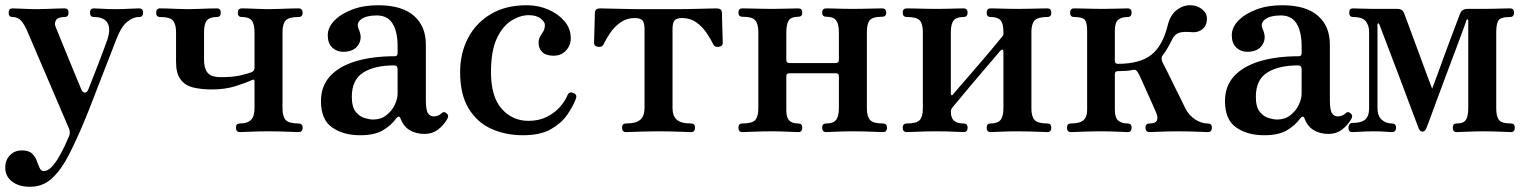

<svg xmlns="http://www.w3.org/2000/svg" viewBox="-20 -505 5841 734"><path d="M95 209Q52 209 26 189Q0 169 0 135Q0 108 17.5 89Q35 70 64 70Q90 70 102.5 82Q115 94 120.5 109.5Q126 125 131.5 137Q137 149 147 149Q162 149 177 133.5Q192 118 205 95.5Q218 73 228.5 50.5Q239 28 245 13Q249 0 244 -13L86 -382Q74 -411 61 -425.5Q48 -440 28 -440Q13 -440 13 -457Q13 -473 28 -473Q39 -473 68 -471.5Q97 -470 123 -470Q141 -470 162 -471Q183 -472 201.5 -472.5Q220 -473 227 -473Q242 -473 242 -457Q242 -440 227 -440Q203 -440 195 -429Q187 -418 192 -404Q195 -397 206.5 -368.5Q218 -340 233.5 -302Q249 -264 264.5 -226.5Q280 -189 291 -163Q296 -151 304.5 -151Q313 -151 318 -164Q326 -185 337.5 -213.5Q349 -242 360 -271.5Q371 -301 379.5 -323.5Q388 -346 391 -355Q404 -396 390.5 -418Q377 -440 339 -440Q324 -440 324 -457Q324 -473 339 -473Q350 -473 372 -471.5Q394 -470 420 -470Q446 -470 473.5 -471.5Q501 -473 512 -473Q527 -473 527 -457Q527 -440 512 -440Q488 -440 465 -420.5Q442 -401 424 -353Q421 -345 409 -314Q397 -283 380.5 -241Q364 -199 347.5 -156Q331 -113 318 -80Q305 -47 300 -36Q271 33 242.5 88.5Q214 144 179 176.5Q144 209 95 209Z M897 0Q882 0 882 -17Q882 -33 897 -33Q926 -33 939.5 -46.5Q953 -60 953 -92V-194Q953 -204 943 -199Q922 -189 881.5 -176Q841 -163 789 -163Q750 -163 719 -170.5Q688 -178 670.5 -201Q653 -224 653 -268V-382Q653 -412 641.5 -426Q630 -440 592 -440Q577 -440 577 -456Q577 -473 592 -473Q600 -473 618.5 -472.5Q637 -472 659 -471Q681 -470 698 -470Q716 -470 739 -471Q762 -472 782 -472.5Q802 -473 809 -473Q824 -473 824 -456Q824 -440 809 -440Q782 -440 771 -427Q760 -414 760 -382V-276Q760 -244 773.5 -227Q787 -210 826 -210Q872 -210 902 -217.5Q932 -225 942 -229Q953 -234 953 -246V-381Q953 -413 942.5 -426.5Q932 -440 905 -440Q889 -440 889 -456Q889 -473 905 -473Q912 -473 929.5 -472.5Q947 -472 968 -471Q989 -470 1006 -470Q1024 -470 1048 -471Q1072 -472 1093 -472.5Q1114 -473 1121 -473Q1137 -473 1137 -456Q1137 -440 1121 -440Q1084 -440 1072 -426.5Q1060 -413 1060 -383V-90Q1060 -60 1072 -46.5Q1084 -33 1121 -33Q1137 -33 1137 -17Q1137 0 1121 0Q1114 0 1093 -1Q1072 -2 1048 -2.5Q1024 -3 1006 -3Q989 -3 966 -2.5Q943 -2 924 -1Q905 0 897 0Z M1357 12Q1292 12 1249.5 -18Q1207 -48 1207 -118Q1207 -176 1242 -214Q1277 -252 1340.5 -271Q1404 -290 1489 -290Q1500 -290 1500 -301V-329Q1500 -383 1481 -414.5Q1462 -446 1420 -446Q1381 -446 1361 -431.5Q1341 -417 1351 -394Q1367 -360 1350 -333.5Q1333 -307 1292 -307Q1267 -307 1250 -323.5Q1233 -340 1233 -370Q1233 -400 1258 -426Q1283 -452 1326.5 -468.5Q1370 -485 1425 -485Q1516 -485 1562 -445Q1608 -405 1608 -335V-123Q1608 -83 1616.5 -71.5Q1625 -60 1638 -60Q1648 -60 1655.5 -63.5Q1663 -67 1667 -71Q1678 -82 1689 -70Q1694 -65 1693 -59Q1692 -53 1688 -47Q1674 -24 1653 -8.5Q1632 7 1603 7Q1571 7 1547 -7Q1523 -21 1511 -52Q1508 -60 1503.5 -59Q1499 -58 1495 -53Q1476 -26 1444 -7Q1412 12 1357 12ZM1406 -48Q1436 -48 1457 -64.5Q1478 -81 1489 -104Q1500 -127 1500 -148V-240Q1500 -255 1486 -255Q1412 -255 1368.5 -227.5Q1325 -200 1325 -135Q1325 -96 1340 -77.5Q1355 -59 1374.5 -53.5Q1394 -48 1406 -48Z M1979 12Q1914 12 1859.5 -12Q1805 -36 1772 -89.5Q1739 -143 1739 -229Q1739 -301 1769 -359Q1799 -417 1856 -451Q1913 -485 1994 -485Q2038 -485 2076 -468.5Q2114 -452 2138 -424Q2162 -396 2162 -359Q2162 -331 2143.5 -311.5Q2125 -292 2096 -292Q2067 -292 2052.5 -306.5Q2038 -321 2039 -344Q2040 -358 2045.5 -366.5Q2051 -375 2057 -385Q2063 -395 2063 -410Q2063 -421 2047 -434Q2031 -447 2001 -447Q1969 -447 1935.5 -426.5Q1902 -406 1879.5 -358.5Q1857 -311 1857 -229Q1857 -135 1898 -89Q1939 -43 2000 -43Q2040 -43 2070 -58Q2100 -73 2120 -95.5Q2140 -118 2149 -140Q2156 -157 2173 -149Q2188 -143 2181 -126Q2170 -97 2147.5 -65Q2125 -33 2085 -10.5Q2045 12 1979 12Z M2373 0Q2358 0 2358 -17Q2358 -33 2373 -33Q2412 -33 2428 -47.5Q2444 -62 2444 -92V-393Q2444 -417 2436.5 -426.5Q2429 -436 2406 -436Q2376 -436 2352.5 -419.5Q2329 -403 2313 -379.5Q2297 -356 2287 -335Q2282 -324 2266.5 -326Q2251 -328 2251 -341Q2251 -345 2251.5 -359.5Q2252 -374 2252.5 -393Q2253 -412 2253.5 -429Q2254 -446 2254 -453Q2254 -465 2259.5 -469Q2265 -473 2276 -473Q2278 -473 2296 -472.5Q2314 -472 2339 -471.5Q2364 -471 2387 -470.5Q2410 -470 2422 -470H2573Q2590 -470 2613.5 -470.5Q2637 -471 2660 -471.5Q2683 -472 2699.5 -472.5Q2716 -473 2718 -473Q2729 -473 2734.5 -469Q2740 -465 2740 -453Q2740 -446 2740.5 -429Q2741 -412 2741.5 -393Q2742 -374 2742.5 -359.5Q2743 -345 2743 -341Q2743 -328 2727.5 -326Q2712 -324 2707 -335Q2697 -356 2681 -379.5Q2665 -403 2642 -419.5Q2619 -436 2588 -436Q2566 -436 2558.5 -426.5Q2551 -417 2551 -393V-92Q2551 -62 2567 -47.5Q2583 -33 2622 -33Q2637 -33 2637 -17Q2637 0 2622 0Q2615 0 2591.5 -1Q2568 -2 2542 -2.5Q2516 -3 2498 -3Q2481 -3 2454 -2.5Q2427 -2 2404 -1Q2381 0 2373 0Z M2818 0Q2803 0 2803 -17Q2803 -33 2818 -33Q2856 -33 2867.5 -46.5Q2879 -60 2879 -90V-383Q2879 -413 2867.5 -427Q2856 -441 2818 -441Q2803 -441 2803 -457Q2803 -473 2818 -473Q2826 -473 2846.5 -472.5Q2867 -472 2891.5 -471.5Q2916 -471 2933 -471Q2959 -471 2990 -472Q3021 -473 3032 -473Q3047 -473 3047 -457Q3047 -441 3032 -441Q3005 -441 2995.5 -427Q2986 -413 2986 -381V-275Q2986 -264 2999 -264H3174Q3187 -264 3187 -275V-381Q3187 -413 3176.5 -427Q3166 -441 3139 -441Q3123 -441 3123 -457Q3123 -473 3139 -473Q3146 -473 3163.5 -472.5Q3181 -472 3202 -471.5Q3223 -471 3240 -471Q3258 -471 3281.5 -471.5Q3305 -472 3325 -472.5Q3345 -473 3352 -473Q3368 -473 3368 -457Q3368 -441 3352 -441Q3315 -441 3304.5 -427Q3294 -413 3294 -383V-90Q3294 -60 3306 -46.5Q3318 -33 3355 -33Q3371 -33 3371 -17Q3371 0 3355 0Q3348 0 3327 -1Q3306 -2 3282 -2.5Q3258 -3 3240 -3Q3223 -3 3202 -2.5Q3181 -2 3163.5 -1Q3146 0 3139 0Q3123 0 3123 -17Q3123 -33 3139 -33Q3166 -33 3176.5 -47Q3187 -61 3187 -92V-215Q3187 -225 3174 -225H2999Q2986 -225 2986 -215V-83Q2986 -56 2997 -44.5Q3008 -33 3032 -33Q3047 -33 3047 -17Q3047 0 3032 0Q3021 0 2990 -1.5Q2959 -3 2933 -3Q2916 -3 2891.5 -2.5Q2867 -2 2846.5 -1Q2826 0 2818 0Z M3447 0Q3431 0 3431 -17Q3431 -33 3447 -33Q3485 -33 3496.5 -46.5Q3508 -60 3508 -90V-383Q3508 -413 3496.5 -426.5Q3485 -440 3447 -440Q3431 -440 3431 -457Q3431 -473 3447 -473Q3454 -473 3475 -472.5Q3496 -472 3520.5 -471.5Q3545 -471 3562 -471Q3580 -471 3600.5 -471.5Q3621 -472 3638.5 -472.5Q3656 -473 3663 -473Q3679 -473 3679 -457Q3679 -440 3663 -440Q3636 -440 3625.5 -426.5Q3615 -413 3615 -381V-148Q3615 -142 3618 -141Q3621 -140 3625 -146Q3629 -151 3647 -172Q3665 -193 3691 -222.5Q3717 -252 3742.5 -282.5Q3768 -313 3787.5 -336Q3807 -359 3812 -366Q3814 -368 3815 -370Q3816 -372 3816 -376V-383Q3816 -415 3805 -427.5Q3794 -440 3767 -440Q3752 -440 3752 -457Q3752 -473 3767 -473Q3775 -473 3792.5 -472.5Q3810 -472 3831 -471.5Q3852 -471 3869 -471Q3887 -471 3911 -471.5Q3935 -472 3956 -472.5Q3977 -473 3984 -473Q3999 -473 3999 -457Q3999 -440 3984 -440Q3947 -440 3935 -426.5Q3923 -413 3923 -383V-90Q3923 -60 3935 -46.5Q3947 -33 3984 -33Q3999 -33 3999 -17Q3999 0 3984 0Q3977 0 3956 -1Q3935 -2 3911 -2.5Q3887 -3 3869 -3Q3852 -3 3831 -2.5Q3810 -2 3792.5 -1Q3775 0 3767 0Q3752 0 3752 -17Q3752 -33 3767 -33Q3794 -33 3805 -46.5Q3816 -60 3816 -92V-307Q3816 -314 3812.5 -315Q3809 -316 3804 -311Q3798 -304 3779.5 -282Q3761 -260 3735.5 -230.5Q3710 -201 3685.5 -171.5Q3661 -142 3643 -120.5Q3625 -99 3620 -93Q3617 -89 3616 -85Q3615 -81 3615 -79Q3615 -54 3627.5 -43.5Q3640 -33 3663 -33Q3679 -33 3679 -17Q3679 0 3663 0Q3656 0 3638.5 -1Q3621 -2 3600.5 -2.5Q3580 -3 3562 -3Q3545 -3 3520.5 -2.5Q3496 -2 3475 -1Q3454 0 3447 0Z M4074 0Q4059 0 4059 -17Q4059 -33 4074 -33Q4108 -33 4122 -45.5Q4136 -58 4136 -83V-390Q4136 -416 4128 -428Q4120 -440 4086 -440Q4071 -440 4071 -457Q4071 -473 4086 -473Q4094 -473 4113.5 -472.5Q4133 -472 4156.5 -471.5Q4180 -471 4197 -471Q4223 -471 4251.5 -472Q4280 -473 4291 -473Q4306 -473 4306 -457Q4306 -440 4291 -440Q4269 -440 4255.5 -430Q4242 -420 4242 -388V-272Q4242 -261 4254 -261Q4338 -261 4381.5 -295.5Q4425 -330 4444 -408Q4454 -448 4478 -466.5Q4502 -485 4530 -485Q4556 -485 4575 -470Q4594 -455 4594 -434Q4594 -408 4577.5 -394Q4561 -380 4537 -382Q4503 -385 4487 -379.5Q4471 -374 4462 -356Q4452 -336 4443 -320.5Q4434 -305 4425 -294Q4417 -284 4424 -267Q4429 -258 4441.5 -233Q4454 -208 4468.5 -178Q4483 -148 4495.5 -123.5Q4508 -99 4512 -90Q4526 -63 4549.5 -48Q4573 -33 4597 -33Q4613 -33 4613 -17Q4613 0 4597 0Q4590 0 4569 -1Q4548 -2 4524.5 -2.5Q4501 -3 4483 -3Q4466 -3 4443 -2.5Q4420 -2 4401 -1Q4382 0 4375 0Q4359 0 4359 -17Q4359 -33 4375 -33Q4397 -33 4402.5 -44Q4408 -55 4400 -74Q4398 -79 4388.5 -100.5Q4379 -122 4367 -148.5Q4355 -175 4345 -197.5Q4335 -220 4330 -228Q4323 -241 4312 -238Q4299 -235 4284.5 -234Q4270 -233 4254 -233Q4242 -233 4242 -222V-86Q4242 -54 4255.5 -43.5Q4269 -33 4291 -33Q4306 -33 4306 -17Q4306 0 4291 0Q4284 0 4266 -1Q4248 -2 4227.5 -2.5Q4207 -3 4190 -3Q4173 -3 4148.5 -2.5Q4124 -2 4103 -1Q4082 0 4074 0Z M4813 12Q4748 12 4705.5 -18Q4663 -48 4663 -118Q4663 -176 4698 -214Q4733 -252 4796.5 -271Q4860 -290 4945 -290Q4956 -290 4956 -301V-329Q4956 -383 4937 -414.5Q4918 -446 4876 -446Q4837 -446 4817 -431.5Q4797 -417 4807 -394Q4823 -360 4806 -333.5Q4789 -307 4748 -307Q4723 -307 4706 -323.5Q4689 -340 4689 -370Q4689 -400 4714 -426Q4739 -452 4782.5 -468.5Q4826 -485 4881 -485Q4972 -485 5018 -445Q5064 -405 5064 -335V-123Q5064 -83 5072.5 -71.5Q5081 -60 5094 -60Q5104 -60 5111.5 -63.5Q5119 -67 5123 -71Q5134 -82 5145 -70Q5150 -65 5149 -59Q5148 -53 5144 -47Q5130 -24 5109 -8.5Q5088 7 5059 7Q5027 7 5003 -7Q4979 -21 4967 -52Q4964 -60 4959.5 -59Q4955 -58 4951 -53Q4932 -26 4900 -7Q4868 12 4813 12ZM4862 -48Q4892 -48 4913 -64.5Q4934 -81 4945 -104Q4956 -127 4956 -148V-240Q4956 -255 4942 -255Q4868 -255 4824.5 -227.5Q4781 -200 4781 -135Q4781 -96 4796 -77.5Q4811 -59 4830.5 -53.5Q4850 -48 4862 -48Z M5150 0Q5135 0 5135 -17Q5135 -24 5139 -29.5Q5143 -35 5150 -35Q5185 -35 5199.5 -48.5Q5214 -62 5214 -90V-383Q5214 -408 5201 -424Q5188 -440 5153 -440Q5138 -440 5138 -457Q5138 -473 5153 -473Q5164 -473 5185 -472Q5206 -471 5232 -471H5321Q5333 -471 5339 -466.5Q5345 -462 5348 -454Q5350 -449 5359 -424.5Q5368 -400 5381 -365Q5394 -330 5408 -292Q5422 -254 5434.5 -220Q5447 -186 5455 -166Q5463 -186 5475 -219.5Q5487 -253 5501 -291Q5515 -329 5528 -363.5Q5541 -398 5550 -422Q5559 -446 5561 -451Q5568 -471 5590 -471H5648Q5666 -471 5687.5 -471.5Q5709 -472 5727.5 -472.5Q5746 -473 5753 -473Q5768 -473 5768 -457Q5768 -440 5753 -440Q5716 -440 5708 -426Q5700 -412 5700 -383V-90Q5700 -62 5709.5 -47.5Q5719 -33 5756 -33Q5771 -33 5771 -17Q5771 0 5756 0Q5749 0 5729.5 -1Q5710 -2 5688 -2.5Q5666 -3 5648 -3Q5622 -3 5591 -1.5Q5560 0 5549 0Q5534 0 5534 -17Q5534 -33 5549 -33Q5576 -33 5584.5 -47.5Q5593 -62 5593 -92V-427Q5593 -431 5590 -431Q5587 -431 5586 -428Q5586 -426 5575 -396Q5564 -366 5547 -320.5Q5530 -275 5510.5 -223.5Q5491 -172 5474 -125.5Q5457 -79 5445.5 -48Q5434 -17 5432 -13Q5427 -2 5418 -2Q5409 -2 5404 -13Q5403 -15 5392 -44.5Q5381 -74 5364 -119Q5347 -164 5328 -215Q5309 -266 5291.5 -311Q5274 -356 5263.5 -384.5Q5253 -413 5252 -414Q5251 -416 5248.5 -415.5Q5246 -415 5246 -412V-91Q5246 -62 5262 -47.5Q5278 -33 5301 -33Q5317 -33 5317 -17Q5317 0 5301 0Q5291 0 5274.5 -1.5Q5258 -3 5232 -3Q5206 -3 5183.5 -1.5Q5161 0 5150 0Z"/></svg>

Font: Zen Antique Soft
Style: Regular
Weight: 400
Designer: Yoshimichi Ohira
Foundry: Positype
Version: Version 1.001